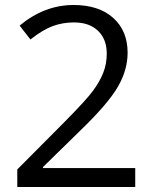

<svg xmlns="http://www.w3.org/2000/svg" viewBox="-20 -744 612 764"><path d="M518.1 0H48.8V-69.8L236.8 -258.8Q322.8 -345.7 350.1 -382.8Q377.4 -419.9 391.1 -455.1Q404.8 -490.2 404.8 -530.8Q404.8 -587.9 370.1 -621.3Q335.4 -654.8 273.9 -654.8Q229.5 -654.8 189.7 -640.1Q149.9 -625.5 101.1 -586.9L58.1 -642.1Q156.7 -724.1 272.9 -724.1Q373.5 -724.1 430.7 -672.6Q487.8 -621.1 487.8 -534.2Q487.8 -466.3 449.7 -399.9Q411.6 -333.5 307.1 -231.9L150.9 -79.1V-75.2H518.1Z"/></svg>

Font: f02724691
Style: Regular
Weight: 400
Foundry: Ascender Corporation
Version: Version 1.10